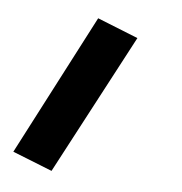

<svg xmlns="http://www.w3.org/2000/svg" viewBox="-39 -163 334 353"><g transform="rotate(5 128.5 13.5)"><path d="M204 -100 68 157 -5 128 129 -130Z"/></g></svg>

Font: Sora Variable Italic
Style: Regular
Weight: 400
Designer: Jonathan Barnbrook, Julián Moncada
Foundry: Barnbrook Fonts
Version: Version 2.000